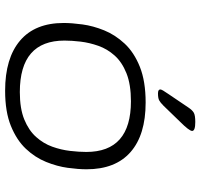

<svg xmlns="http://www.w3.org/2000/svg" viewBox="-36 -722 764 731"><g transform="rotate(90 345.5 -356.0)"><path d="M325 6Q201 6 134 -51Q67 -108 67 -217Q67 -248 72.5 -288.5Q78 -329 95 -371Q112 -413 145.5 -449Q179 -485 234 -507Q289 -529 370 -529Q493 -529 558.5 -471.5Q624 -414 624 -304Q624 -273 618.5 -232.5Q613 -192 596 -150Q579 -108 546 -73Q513 -38 459 -16Q405 6 325 6ZM330 -50Q393 -50 434.5 -67Q476 -84 501 -112Q526 -140 538 -173.5Q550 -207 554 -241Q558 -275 558 -303Q558 -473 365 -473Q301 -473 258.5 -456Q216 -439 191 -411Q166 -383 154 -349Q142 -315 138 -281.5Q134 -248 134 -220Q134 -50 330 -50ZM335 -576Q320 -576 320 -585Q320 -591 337 -615L389 -692Q399 -707 409 -712.5Q419 -718 444 -718Q478 -718 478 -706Q478 -695 443 -660L382 -597Q370 -585 361.5 -580.5Q353 -576 335 -576Z"/></g></svg>

Font: Asap Expanded Expanded Light
Style: Italic
Weight: 300
Width: 7
Italic angle: -6°
Designer: Pablo Cosgaya
Foundry: Omnibus-Type
Version: Version 3.001; ttfautohint (v1.8.4.7-5d5b)